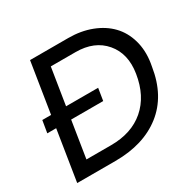

<svg xmlns="http://www.w3.org/2000/svg" viewBox="-159 -910 1109 1089"><g transform="rotate(-30 395.5 -365.0)"><path d="M297.9 3.9H47.9L100.1 -325.2H42L55.2 -404.8H112.8L165 -733.9H415Q498 -733.9 565.9 -707.8Q633.8 -681.6 678.2 -635.5Q722.7 -589.4 741.9 -522.5Q761.2 -455.6 749 -377L745.1 -355Q717.8 -179.7 600.3 -87.9Q482.9 3.9 297.9 3.9ZM408.2 -325.2H198.2L160.2 -85.9H321.8Q456.5 -85.9 541.3 -159.2Q626 -232.4 647 -366.2Q666.5 -487.8 600.3 -565.9Q534.2 -644 411.1 -644H249L210.9 -404.8H420.9Z"/></g></svg>

Font: Sora Italic
Style: Regular
Weight: 400
Designer: Jonathan Barnbrook, Julián Moncada
Foundry: Barnbrook Fonts
Version: Version 2.000